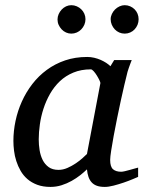

<svg xmlns="http://www.w3.org/2000/svg" viewBox="-20 -716 561 748"><path d="M371.1 -392.1Q371.6 -394.5 367.4 -403.3Q363.3 -412.1 357.4 -421.6Q351.6 -431.2 345 -438.5Q338.4 -445.8 334 -445.8Q295.9 -445.8 265.9 -433.3Q235.8 -420.9 213.4 -399.7Q190.9 -378.4 175 -350.6Q159.2 -322.8 149.4 -292.5Q139.6 -262.2 135.3 -231.4Q130.9 -200.7 130.9 -172.9Q130.9 -151.9 134.3 -130.9Q137.7 -109.9 146.2 -92.8Q154.8 -75.7 169.7 -64.9Q184.6 -54.2 208 -54.2Q225.6 -54.2 243.2 -62Q260.7 -69.8 275.9 -80.1Q291 -90.3 302.2 -100.6Q313.5 -110.8 318.8 -116.2ZM518.1 -26.9Q512.2 -24.4 496.6 -17.8Q481 -11.2 461.7 -4.6Q442.4 2 422.6 7.1Q402.8 12.2 388.2 12.2Q370.1 12.2 357.7 7.8Q345.2 3.4 337.2 -5.4Q329.1 -14.2 324.7 -26.9Q320.3 -39.6 318.8 -56.2Q307.6 -45.4 292.5 -33.4Q277.3 -21.5 259 -11.2Q240.7 -1 220 5.6Q199.2 12.2 176.8 12.2Q147.5 12.2 125.2 3.9Q103 -4.4 86.9 -18.3Q70.8 -32.2 60.3 -50.5Q49.8 -68.8 43.5 -88.6Q37.1 -108.4 34.7 -128.7Q32.2 -148.9 32.2 -167Q32.2 -205.6 40.5 -244.9Q48.8 -284.2 65.2 -320.6Q81.5 -356.9 106 -388.7Q130.4 -420.4 162.4 -443.8Q194.3 -467.3 233.6 -480.7Q272.9 -494.1 319.8 -494.1Q333.5 -494.1 346.9 -491Q360.4 -487.8 372.1 -482.7Q383.8 -477.5 393.6 -471.2Q403.3 -464.8 410.2 -458L424.8 -481.9H493.2Q490.7 -476.1 487.8 -468Q484.9 -460 481.9 -451.7Q479 -443.4 476.8 -436Q474.6 -428.7 474.1 -424.8Q470.7 -411.6 464.4 -385Q458 -358.4 450.9 -325.2Q443.8 -292 436.3 -255.6Q428.7 -219.2 422.9 -186.8Q417 -154.3 413.1 -129.2Q409.2 -104 409.2 -92.8Q409.2 -66.4 420.4 -56.6Q431.6 -46.9 452.1 -46.9Q457 -46.9 466.6 -49.1Q476.1 -51.3 486.3 -54.2Q496.6 -57.1 505.4 -59.6Q514.2 -62 518.1 -63ZM313 -641.1Q313 -629.9 308.6 -619.6Q304.2 -609.4 296.6 -601.6Q289.1 -593.8 279.1 -589.4Q269 -585 257.8 -585Q247.1 -585 237.3 -589.4Q227.5 -593.8 220.2 -601.6Q212.9 -609.4 208.5 -619.1Q204.1 -628.9 204.1 -640.1Q204.1 -650.9 208.5 -660.9Q212.9 -670.9 220.2 -678.7Q227.5 -686.5 237.3 -691.2Q247.1 -695.8 257.8 -695.8Q269 -695.8 279.1 -691.4Q289.1 -687 296.6 -679.7Q304.2 -672.4 308.6 -662.4Q313 -652.3 313 -641.1ZM520 -641.1Q520 -629.9 515.9 -619.6Q511.7 -609.4 504.4 -601.6Q497.1 -593.8 487.1 -589.4Q477.1 -585 465.8 -585Q454.6 -585 444.6 -589.4Q434.6 -593.8 427.2 -601.6Q419.9 -609.4 415.5 -619.6Q411.1 -629.9 411.1 -641.1Q411.1 -651.4 415.8 -661.4Q420.4 -671.4 428 -679Q435.5 -686.5 445.6 -691.2Q455.6 -695.8 465.8 -695.8Q477.1 -695.8 487.1 -691.4Q497.1 -687 504.4 -679.7Q511.7 -672.4 515.9 -662.4Q520 -652.3 520 -641.1Z"/></svg>

Font: Charis SIL CyrE
Style: Italic
Weight: 400
Italic angle: -11°
Foundry: SIL International
Version: Version 5.000